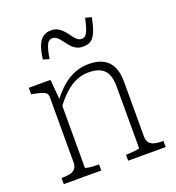

<svg xmlns="http://www.w3.org/2000/svg" viewBox="-140 -893 924 1006"><g transform="rotate(-20 322.5 -390.5)"><path d="M44 0V-34H47Q73 -34 92 -38.5Q111 -43 121 -55.5Q131 -68 131 -90V-454Q131 -469 122.5 -476.5Q114 -484 97 -489Q80 -494 54 -499L44 -501V-537H165L176 -415L177 -411V-44Q177 -41 189 -38.5Q201 -36 218 -35Q235 -34 249 -34H253V0ZM612 0H403V-33H406Q420 -33 437 -34.5Q454 -36 466.5 -38Q479 -40 479 -43V-386Q479 -427 468 -453Q457 -479 432 -492.5Q407 -506 365 -506Q328 -506 295 -491.5Q262 -477 232 -449.5Q202 -422 173 -383L169 -420Q200 -462 233.5 -490.5Q267 -519 304 -533Q341 -547 380 -547Q428 -547 460 -530.5Q492 -514 508 -480.5Q524 -447 524 -396V-89Q524 -68 534.5 -55.5Q545 -43 564 -38.5Q583 -34 609 -34H612ZM388 -642Q364 -642 347.5 -651.5Q331 -661 318.5 -676Q306 -691 295.5 -705.5Q285 -720 274 -729.5Q263 -739 249 -739Q227 -739 216.5 -715Q206 -691 198 -641L164 -651Q170 -698 181.5 -726.5Q193 -755 211.5 -767.5Q230 -780 255 -780Q279 -780 295 -770.5Q311 -761 323.5 -746.5Q336 -732 346.5 -717Q357 -702 368 -692.5Q379 -683 393 -683Q408 -683 417 -694Q426 -705 433 -727Q440 -749 447 -781L481 -772Q472 -724 460 -695Q448 -666 431 -654Q414 -642 388 -642Z"/></g></svg>

Font: Roboto Serif 20pt Thin
Style: Regular
Weight: 250
Version: Version 1.008